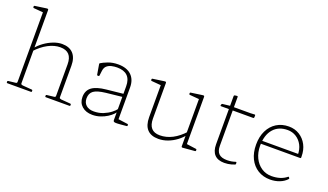

<svg xmlns="http://www.w3.org/2000/svg" viewBox="-70 -1216 2899 1697"><g transform="rotate(20 1379.5 -367.5)"><path d="M121 0V-576H157V0ZM483 -339Q483 -399 455.5 -429Q428 -459 372 -459Q317 -459 259 -428.5Q201 -398 148 -340L145 -365Q174 -402 213.5 -430.5Q253 -459 296 -475.5Q339 -492 377 -492Q446 -492 482.5 -452.5Q519 -413 519 -339V0H483ZM39 0Q33 0 33 -6V-14Q33 -20 39 -21L108 -29Q116 -30 118.5 -33.5Q121 -37 121 -47V-180H157V-43Q157 -35 160.5 -32.5Q164 -30 174 -28L263 -21Q269 -20 269 -14V-6Q269 0 263 0ZM121 -576V-720L140 -695L32 -704Q26 -705 26 -711V-718Q26 -724 32 -725L137 -740Q150 -742 153.5 -739.5Q157 -737 157 -729V-576ZM401 0Q395 0 395 -6V-14Q395 -20 401 -21L470 -29Q478 -30 480.5 -33.5Q483 -37 483 -47V-180H519V-43Q519 -35 522.5 -32.5Q526 -30 536 -28L625 -21Q631 -20 631 -14V-6Q631 0 625 0Z M840 6Q779 6 742 -26.5Q705 -59 705 -113Q705 -174 747.5 -206Q790 -238 881 -247L1044 -264L1043 -235L886 -218Q807 -209 775 -185.5Q743 -162 743 -114Q743 -74 769 -50.5Q795 -27 841 -27Q890 -27 930 -43.5Q970 -60 998 -82Q1026 -104 1037 -120L1045 -106Q1041 -91 1023 -72Q1005 -53 976.5 -35Q948 -17 913 -5.5Q878 6 840 6ZM1036 -333Q1036 -398 1003 -430.5Q970 -463 905 -463Q878 -463 852.5 -457Q827 -451 809.5 -435.5Q792 -420 788 -390L782 -342Q781 -336 775 -336H767Q761 -336 760 -342Q756 -366 752 -389.5Q748 -413 744 -437Q743 -443 748 -446Q770 -460 811.5 -476Q853 -492 905 -492Q985 -492 1028.5 -451Q1072 -410 1072 -336V-162H1036ZM1072 -162V-14L1052 -40L1161 -25Q1167 -24 1167 -18V-11Q1167 -5 1161 -5L1106 0Q1073 3 1058 2Q1043 1 1039.5 -4Q1036 -9 1036 -18V-95V-100V-162Z M1715 -162V-14L1696 -40L1805 -25Q1811 -24 1811 -18V-11Q1811 -5 1805 -4L1688 6Q1684 6 1681.5 4Q1679 2 1679 -5V-116V-125V-162ZM1461 6Q1391 6 1355.5 -32.5Q1320 -71 1320 -147V-327H1356V-147Q1356 -28 1462 -28Q1584 -28 1691 -147L1695 -120Q1667 -83 1629 -54.5Q1591 -26 1548 -10Q1505 6 1461 6ZM1679 -162V-327H1715V-162ZM1320 -327V-471L1339 -446L1231 -455Q1225 -456 1225 -462V-469Q1225 -475 1231 -476L1336 -491Q1349 -493 1352.5 -490.5Q1356 -488 1356 -480V-327ZM1679 -327V-471L1698 -446L1590 -455Q1584 -456 1584 -462V-469Q1584 -475 1590 -476L1695 -491Q1708 -493 1711.5 -490.5Q1715 -488 1715 -480V-327Z M2081 6Q2020 6 1989 -27Q1958 -60 1958 -124V-484V-486V-578Q1958 -584 1964 -586Q1968 -587 1972 -587.5Q1976 -588 1980 -588.5Q1984 -589 1988 -589Q1994 -589 1994 -583V-124Q1994 -73 2018.5 -49Q2043 -25 2096 -25Q2116 -25 2135.5 -28Q2155 -31 2175 -38Q2181 -40 2182 -34L2183 -23Q2184 -18 2179 -14Q2165 -8 2149 -3.5Q2133 1 2116 3.5Q2099 6 2081 6ZM1883 -455Q1877 -455 1878 -461L1881 -471Q1882 -477 1888 -478L1958 -486H2148L2189 -488Q2195 -488 2195 -482Q2195 -477 2195 -471.5Q2195 -466 2194 -461Q2193 -455 2187 -455Z M2512 6Q2446 6 2396 -25Q2346 -56 2318.5 -112Q2291 -168 2291 -243Q2291 -318 2318.5 -374Q2346 -430 2395.5 -461Q2445 -492 2511 -492Q2567 -492 2611 -464.5Q2655 -437 2680 -389.5Q2705 -342 2705 -280Q2705 -277 2705 -274.5Q2705 -272 2705 -270Q2704 -264 2698 -264H2313V-292H2682L2667 -273Q2668 -275 2668.5 -278Q2669 -281 2669 -284Q2669 -334 2648.5 -373.5Q2628 -413 2592 -436Q2556 -459 2511 -459Q2425 -459 2376.5 -402.5Q2328 -346 2328 -245Q2328 -182 2352 -132.5Q2376 -83 2418 -55Q2460 -27 2513 -27Q2600 -27 2655 -72Q2660 -76 2663 -71L2668 -64Q2671 -59 2667 -55Q2641 -26 2600 -10Q2559 6 2512 6Z"/></g></svg>

Font: Hahmlet Thin
Style: Regular
Weight: 250
Version: Version 1.002